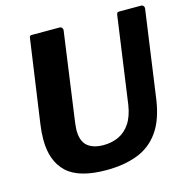

<svg xmlns="http://www.w3.org/2000/svg" viewBox="-109 -847 943 963"><g transform="rotate(-15 362.0 -366.0)"><path d="M660 -270Q645 -165 601 -103.5Q557 -42 487.5 -16Q418 10 328 10Q185 10 122.5 -49Q60 -108 60 -219Q60 -238 61.5 -257.5Q63 -277 66 -298L127 -727Q128 -737 131 -739.5Q134 -742 141 -742H284Q293 -742 297.5 -735Q302 -728 300 -720L237 -266Q236 -254 234.5 -243.5Q233 -233 233 -223Q233 -165 262.5 -140Q292 -115 346 -115Q389 -115 424.5 -131.5Q460 -148 484 -184Q508 -220 517 -278L580 -728Q582 -737 584.5 -739.5Q587 -742 594 -742H708Q716 -742 720.5 -735Q725 -728 723 -720L660 -270Z"/></g></svg>

Font: Libre Franklin Thin
Style: Bold Italic
Weight: 700
Italic angle: -8°
Version: Version 3.000